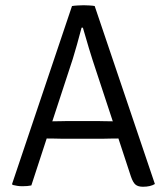

<svg xmlns="http://www.w3.org/2000/svg" viewBox="-20 -706 637 732"><path d="M227 -177Q224 -177 210.8 -177.2Q197.5 -177.5 182.2 -177.8Q167 -178 158 -178L99.5 1Q85.5 4 65.5 4Q54 4 45.5 2.5Q37 1 28 -1L26 -4.5L254.5 -683Q263.5 -684.5 276.5 -685.2Q289.5 -686 299.5 -686Q308 -686 321.2 -685.2Q334.5 -684.5 341 -683L570.5 -4.5Q553.5 6 525 6Q506.5 6 496.8 -2Q487 -10 479 -33.5L431.5 -178Q422.5 -178 406.8 -177.8Q391 -177.5 377.5 -177.2Q364 -177 361.5 -177ZM257.5 -481.5 179.5 -243.5Q192 -243.5 212.8 -244Q233.5 -244.5 237.5 -244.5H352Q356 -244.5 376.2 -244Q396.5 -243.5 410 -243.5L347.5 -433Q332.5 -477.5 319 -522Q305.5 -566.5 296 -600.5H291Q283.5 -571 273.5 -536Q263.5 -501 257.5 -481.5Z"/></svg>

Font: Signika SC Light
Style: Regular
Weight: 300
Designer: Anna Giedryś
Foundry: Anna Giedryś
Version: Version 2.000; ttfautohint (v1.8.3) -l 8 -r 50 -G 200 -x 9 -